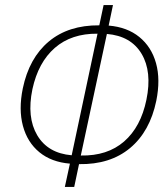

<svg xmlns="http://www.w3.org/2000/svg" viewBox="-20 -736 665 758"><path d="M236 2 256 -90Q183 -96 135.5 -135Q88 -174 70.5 -239Q53 -304 70 -387Q95 -507 172.5 -572Q250 -637 372 -636L389 -716H426L409 -635Q482 -629 530 -590Q578 -551 596 -486.5Q614 -422 597 -338Q572 -217 493.5 -151.5Q415 -86 292 -88L273 2ZM108 -384Q85 -273 127 -202Q169 -131 263 -123L365 -603Q262 -604 196.5 -547Q131 -490 108 -384ZM558 -342Q581 -453 539 -523.5Q497 -594 402 -602L299 -122Q404 -120 470 -177.5Q536 -235 558 -342Z"/></svg>

Font: Noto Sans Condensed ExtraLight
Style: Italic
Weight: 200
Width: 3
Italic angle: -12°
Designer: Monotype Design Team
Foundry: Monotype Imaging Inc.
Version: Version 2.013; ttfautohint (v1.8.4.7-5d5b)